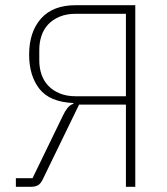

<svg xmlns="http://www.w3.org/2000/svg" viewBox="-20 -718 640 738"><path d="M41 -33H105L222 -274Q230 -291 239.5 -303Q249 -315 262 -319V-322Q171 -326 131.5 -376.5Q92 -427 92 -508Q92 -595 137.5 -646.5Q183 -698 271 -698H500V0H464V-316H284L146 -32Q137 -12 126 -6Q115 0 99 0H41ZM464 -665H271Q236 -665 209.5 -654Q183 -643 165.5 -624.5Q148 -606 139.5 -580.5Q131 -555 131 -527V-486Q131 -457 139.5 -432Q148 -407 165.5 -388.5Q183 -370 209.5 -359Q236 -348 271 -348H464Z"/></svg>

Font: IBM Plex Mono ExtLt
Style: Regular
Weight: 200
Monospace: yes
Designer: Mike Abbink, Paul van der Laan, Pieter van Rosmalen
Foundry: Bold Monday
Version: Version 2.3